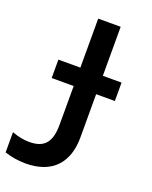

<svg xmlns="http://www.w3.org/2000/svg" viewBox="-206 -804 875 1108"><g transform="rotate(20 231.0 -249.5)"><path d="M91 215C258 215 338 117 338 -34V-300H453V-413H338V-714H200V-413H65V-300H200V-62C200 46 160 91 70 91C40 91 4 86 -38 70V194C2 208 49 215 91 215Z"/></g></svg>

Font: Noto Sans Mono ExtraCondensed ExtraBold
Style: Regular
Weight: 800
Width: 2
Designer: Monotype Design Team
Foundry: Monotype Imaging Inc.
Version: Version 2.014